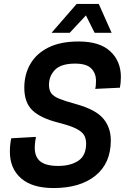

<svg xmlns="http://www.w3.org/2000/svg" viewBox="-20 -936 640 972"><path d="M251 16Q143 16 86.5 -33.5Q30 -83 30 -168Q30 -188 32 -205.5Q34 -223 37 -236L162 -243Q160 -234 158 -218Q156 -202 156 -188Q156 -141 184.5 -118.5Q213 -96 274 -96Q338 -96 377 -122.5Q416 -149 416 -209Q416 -234 405.5 -252Q395 -270 365 -285Q335 -300 276 -315Q185 -338 144 -377.5Q103 -417 103 -492Q103 -559 133.5 -612Q164 -665 225 -695.5Q286 -726 378 -726Q485 -726 538.5 -676Q592 -626 592 -546Q592 -531 590.5 -516Q589 -501 587 -492L462 -486Q464 -493 465 -504Q466 -515 466 -527Q466 -565 442 -589.5Q418 -614 360 -614Q290 -614 259 -583Q228 -552 228 -506Q228 -480 239.5 -464Q251 -448 280.5 -436Q310 -424 365 -409Q465 -381 503 -335.5Q541 -290 541 -225Q541 -110 463.5 -47Q386 16 251 16ZM241 -770 368 -916H480L545 -770H459L415 -858L333 -770Z"/></svg>

Font: Geist Mono SemiBold
Style: Italic
Weight: 600
Italic angle: -12°
Monospace: yes
Designer: Basement.studio, Andrés Briganti, Mateo Zaragoza
Foundry: Basement.studio, Vercel, Andrés Briganti, Guido Ferreyra, Mateo Zaragoza
Version: Version 1.500; ttfautohint (v1.8.4.7-5d5b)